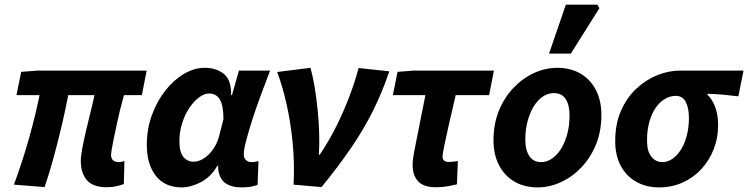

<svg xmlns="http://www.w3.org/2000/svg" viewBox="-20 -803 3254 835"><path d="M444.3 11.3Q384.3 11.3 357.9 -19.5Q331.4 -50.3 331.4 -102.4Q331.4 -122.6 337.4 -155.6Q343.5 -188.7 352.8 -228.9Q362.2 -269.1 372.6 -310.6Q383 -352.2 391 -389.4H276.9Q265 -327.9 249 -259.2Q232.9 -190.6 214.1 -121.3Q195.2 -52 174 10.6L40.6 0Q78.2 -101.7 106.7 -203.2Q135.1 -304.7 152 -389.4H51.6L72.1 -490.5L144.4 -496.1H617.8L597 -389.4H519.2Q510.5 -358.9 502.2 -325.2Q493.9 -291.6 487 -258.7Q480 -225.8 474.4 -198.6Q468.8 -171.3 465.8 -153.3Q462.9 -135.3 462.9 -130.3Q462.9 -112.6 472.3 -105.3Q481.7 -97.9 498.1 -97.9Q503.1 -97.9 508.4 -99.4Q513.8 -100.9 521.1 -102.3L518.5 -2.5Q505.9 2.2 486.9 6.7Q467.8 11.3 444.3 11.3Z M770.6 12Q697.5 12 658 -37.9Q618.5 -87.8 618.5 -174Q618.5 -242.2 640.7 -302.8Q662.9 -363.3 699.2 -409.4Q735.6 -455.5 780.3 -481.8Q824.9 -508.1 869.9 -508.1Q921.2 -508.1 953.9 -481.3Q986.7 -454.4 985 -389.6H989L1019.1 -496.1H1154.7Q1135.2 -445.2 1114.6 -390Q1094 -334.7 1077.5 -283.2Q1061 -231.6 1050.6 -191.8Q1040.2 -152 1040.2 -132.9Q1040.2 -114.7 1050 -106.4Q1059.8 -98 1074.4 -98Q1084.5 -98 1091.2 -99.5Q1097.8 -101 1104.1 -102L1100.2 1.1Q1085.6 6.5 1068.5 9.3Q1051.4 12 1030.5 12Q986.2 12 959.4 -7.2Q932.6 -26.4 928.5 -72.4Q928.5 -74 928.8 -76.7Q929 -79.4 929.2 -82.2H925.2Q897 -33.2 853.2 -10.6Q809.4 12 770.6 12ZM822.1 -99.7Q838.9 -99.7 855.6 -108Q872.2 -116.2 887.1 -130.6Q902 -145 913.5 -164.4Q924.9 -183.8 931.3 -205.3L951.8 -284.7Q951.8 -344.2 936.1 -370.3Q920.4 -396.4 889.4 -396.4Q868.3 -396.4 845.5 -379.4Q822.7 -362.3 803.2 -333.3Q783.7 -304.3 772 -266.7Q760.2 -229.2 760.2 -188.3Q760.2 -141.5 777.6 -120.6Q795 -99.7 822.1 -99.7Z M1256.8 0Q1261.5 -94.2 1252.6 -183.9Q1243.7 -273.5 1226 -351.6Q1208.2 -429.7 1185.5 -489.9L1330.2 -508.1Q1340.3 -473 1348.1 -425.9Q1355.9 -378.9 1361.2 -327.2Q1366.5 -275.5 1368.1 -224.6Q1369.7 -173.8 1366.6 -130.2H1370.6Q1409.6 -187.9 1441.4 -251.4Q1473.2 -314.9 1498 -379.8Q1522.8 -444.6 1539.5 -507.1L1673 -492.8Q1642.2 -400.9 1601.5 -319.9Q1560.8 -238.8 1505.9 -158.4Q1450.9 -78.1 1378.3 10.6Z M1875.8 11.3Q1822.2 11.3 1798.3 -14.6Q1774.5 -40.5 1774.5 -85.7Q1774.5 -98.9 1776.4 -113.3Q1778.3 -127.7 1781.8 -146.3L1830.1 -389.4H1688.5L1708.9 -490.5L1779.5 -496.1H2128L2107.2 -389.4H1961.9Q1944.5 -316.8 1931.8 -259.9Q1919 -203 1911.8 -167.4Q1904.6 -131.8 1904.6 -122.6Q1904.6 -109 1912.2 -103.9Q1919.8 -98.7 1929.6 -98.7Q1943.3 -98.7 1952.9 -100.2Q1962.5 -101.7 1971.3 -102.7L1967.1 -1.3Q1951.4 2.5 1928.2 6.9Q1904.9 11.3 1875.8 11.3Z M2318.1 12Q2260.2 12 2217.1 -13.3Q2173.9 -38.6 2150.1 -84.7Q2126.2 -130.8 2126.2 -192.5Q2126.2 -264.4 2150 -322.2Q2173.8 -380.1 2213.8 -421.7Q2253.9 -463.4 2303.2 -485.8Q2352.6 -508.1 2403.5 -508.1Q2461.4 -508.1 2504.6 -482.8Q2547.7 -457.5 2571.6 -411.4Q2595.4 -365.3 2595.4 -303.6Q2595.4 -231.7 2571.6 -173.9Q2547.8 -116.1 2507.8 -74.4Q2467.8 -32.7 2418.5 -10.4Q2369.2 12 2318.1 12ZM2333.3 -98Q2358.5 -98 2380.9 -113.5Q2403.3 -129 2420.3 -156.5Q2437.3 -184 2447.2 -221Q2457 -258 2457 -300.9Q2457 -346.9 2440 -372.5Q2423 -398.1 2388.4 -398.1Q2363.2 -398.1 2340.8 -383Q2318.3 -367.9 2301.3 -340.4Q2284.3 -313 2274.5 -276Q2264.6 -239 2264.6 -195.2Q2264.6 -150.3 2282.1 -124.2Q2299.5 -98 2333.3 -98ZM2367.8 -569.9 2440.9 -782.7H2578L2586.6 -767.2L2462.6 -569.9Z M2845.2 12Q2791.6 12 2748.6 -11.5Q2705.6 -34.9 2680.6 -80.2Q2655.5 -125.5 2655.5 -189.5Q2655.5 -263.5 2680.4 -320.6Q2705.3 -377.8 2746.8 -416.8Q2788.4 -455.8 2838.3 -476Q2888.2 -496.1 2939.2 -496.1H3213.6L3191.1 -384.1Q3154.2 -388.7 3122.8 -391.5Q3091.3 -394.2 3056.7 -395V-391Q3078.8 -369.9 3090.9 -336.3Q3103 -302.7 3103 -258.1Q3103 -203 3083.9 -154Q3064.8 -105 3030 -67.5Q2995.3 -30.1 2948.3 -9Q2901.2 12 2845.2 12ZM2860.4 -98Q2883.2 -98 2903.8 -111.9Q2924.5 -125.7 2940.7 -151.1Q2956.9 -176.6 2966.5 -212.1Q2976.1 -247.7 2976.1 -290.2Q2976.1 -331.8 2962.7 -358.9Q2949.3 -386.1 2919.1 -386.1Q2892.9 -386.1 2870.2 -371.9Q2847.5 -357.8 2830.2 -332.2Q2813 -306.6 2803.5 -271.1Q2793.9 -235.6 2793.9 -191.9Q2793.9 -144.3 2813.1 -121.2Q2832.3 -98 2860.4 -98Z"/></svg>

Font: Source Sans 3
Style: Italic
Weight: 200
Italic angle: -11°
Designer: Paul D. Hunt
Foundry: Adobe
Version: Version 3.046;hotconv 1.0.118;makeotfexe 2.5.65603